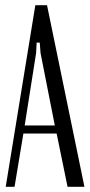

<svg xmlns="http://www.w3.org/2000/svg" viewBox="-20 -719 348 739"><path d="M116 -699H161L305 0H240L198 -205H70L36 0H2ZM119 -515 75 -236H191L136 -515L133 -555H121Z"/></svg>

Font: Moniqa Paragraph
Style: Regular
Weight: 400
Designer: Rajesh Rajput
Foundry: Rajesh Rajput
Version: Version 1.000